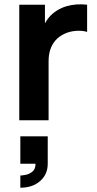

<svg xmlns="http://www.w3.org/2000/svg" viewBox="-20 -562 452 897"><path d="M75 315V258Q83 258 100 254.8Q117 251.5 131.5 239.8Q146 228 146 203H75V75H203V203Q203 252.5 167.5 283.8Q132 315 75 315ZM70 0V-540H190V-408L177 -425Q187.5 -453 205 -476Q222.5 -499 248 -514Q267.5 -526 290.5 -532.8Q313.5 -539.5 338 -541.2Q362.5 -543 387 -540V-413Q364.5 -420 334.8 -417.8Q305 -415.5 281 -404Q257 -393 240.5 -374.8Q224 -356.5 215.5 -331.8Q207 -307 207 -276V0Z"/></svg>

Font: Manrope ExtraLight ExtraBold
Style: Regular
Weight: 800
Version: Version 4.504